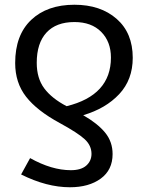

<svg xmlns="http://www.w3.org/2000/svg" viewBox="-20 -566 624 810"><path d="M275 224Q177 224 69 170L107 101Q198 152 279 152Q322 152 344 132.5Q366 113 366 83Q366 48 337.5 21.5Q309 -5 232 -47Q136 -99 90 -158Q44 -217 44 -300Q44 -418 111.5 -482Q179 -546 294 -546Q404 -546 472 -486.5Q540 -427 540 -322Q540 -230 483 -169Q426 -108 331 -80Q392 -45 423.5 -6.5Q455 32 455 84Q455 151 405 187.5Q355 224 275 224ZM261 -118Q448 -164 448 -323Q448 -390 407 -431.5Q366 -473 294 -473Q217 -473 176 -428.5Q135 -384 135 -301Q135 -236 166.5 -193.5Q198 -151 261 -118Z"/></svg>

Font: Advent Sans Logo
Style: Regular
Weight: 400
Designer: Types & Symbols
Foundry: Types & Symbols
Version: Version 1.002